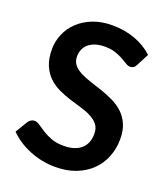

<svg xmlns="http://www.w3.org/2000/svg" viewBox="-136 -826 808 929"><g transform="rotate(20 268.0 -361.5)"><path d="M460.5 -591.5Q455 -580.5 447.8 -576Q440.5 -571.5 430.5 -571.5Q420.5 -571.5 408 -579.2Q395.5 -587 378.5 -596.5Q361.5 -606 338.8 -613.8Q316 -621.5 285 -621.5Q257 -621.5 236.2 -614.8Q215.5 -608 201.2 -596Q187 -584 180 -567.2Q173 -550.5 173 -530.5Q173 -505 187.2 -488Q201.5 -471 225 -459Q248.5 -447 278.5 -437.5Q308.5 -428 339.8 -417.2Q371 -406.5 401 -392.2Q431 -378 454.5 -356.2Q478 -334.5 492.2 -303Q506.5 -271.5 506.5 -226.5Q506.5 -177.5 489.8 -134.8Q473 -92 440.8 -60.2Q408.5 -28.5 362 -10.2Q315.5 8 255.5 8Q221 8 187.5 1.2Q154 -5.5 123.2 -18Q92.5 -30.5 65.8 -48Q39 -65.5 18 -87L57 -151.5Q62.5 -158.5 70.2 -163.2Q78 -168 87.5 -168Q100 -168 114.5 -157.8Q129 -147.5 148.8 -135Q168.5 -122.5 195.2 -112.2Q222 -102 259.5 -102Q317 -102 348.5 -129.2Q380 -156.5 380 -207.5Q380 -236 365.8 -254Q351.5 -272 328 -284.2Q304.5 -296.5 274.5 -305Q244.5 -313.5 213.5 -323.5Q182.5 -333.5 152.5 -347.5Q122.5 -361.5 99 -384Q75.5 -406.5 61.2 -440.2Q47 -474 47 -523.5Q47 -563 62.8 -600.5Q78.5 -638 108.8 -667Q139 -696 183 -713.5Q227 -731 283.5 -731Q347.5 -731 401.5 -711Q455.5 -691 493.5 -655Z"/></g></svg>

Font: LatoHex
Style: Bold
Weight: 700
Designer: Lukasz Dziedzic
Foundry: tyPoland Lukasz Dziedzic
Version: Version 1.104; Western+Polish opensource